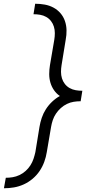

<svg xmlns="http://www.w3.org/2000/svg" viewBox="-20 -853 540 1026"><path d="M1 153 11 97Q29 97 47.5 94Q66 91 84 82.5Q102 74 117 60.5Q132 47 142.5 30.5Q153 14 159 -4Q165 -22 169 -40L191 -175Q195 -199 203 -223Q211 -247 225 -269Q239 -291 258.5 -309.5Q278 -328 300 -340Q282 -352 269 -370.5Q256 -389 249.5 -411Q243 -433 243 -457Q243 -481 247 -505L270 -640Q273 -658 273 -676Q273 -694 268 -710.5Q263 -727 252.5 -740.5Q242 -754 227 -762.5Q212 -771 194.5 -774Q177 -777 159 -777L168 -833Q194 -833 219 -828.5Q244 -824 265.5 -812.5Q287 -801 303 -782.5Q319 -764 327 -740.5Q335 -717 335.5 -691.5Q336 -666 331 -640L309 -505Q306 -487 306 -469Q306 -451 311 -434.5Q316 -418 326.5 -404.5Q337 -391 352 -382.5Q367 -374 384.5 -371Q402 -368 420 -368L411 -312Q392 -312 373.5 -309Q355 -306 337.5 -297.5Q320 -289 305 -275.5Q290 -262 279 -245.5Q268 -229 262 -211Q256 -193 253 -175L230 -40Q226 -14 216.5 12Q207 38 191.5 61Q176 84 154 102.5Q132 121 106.5 132.5Q81 144 54.5 148.5Q28 153 1 153Z"/></svg>

Font: iosevka_custom_sans_ss08 Light
Style: Italic
Weight: 300
Italic angle: -10°
Designer: Belleve Invis
Foundry: Belleve Invis
Version: Version 10.3.0; ttfautohint (v1.8.3)